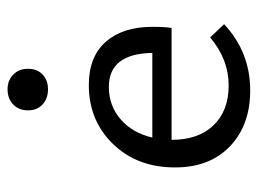

<svg xmlns="http://www.w3.org/2000/svg" viewBox="-107 -570 682 508"><g transform="rotate(-90 234.0 -316.0)"><path d="M252 -530Q227 -530 211.5 -544.5Q196 -559 196 -583Q196 -607 211.5 -622Q227 -637 252 -637Q275 -637 290.5 -622Q306 -607 306 -583Q306 -559 291 -544.5Q276 -530 252 -530ZM389 -101 424 -64Q350 5 249 5Q157 5 101 -48.5Q45 -102 45 -194Q45 -294 107 -358Q169 -422 263 -422Q338 -422 377.5 -377Q417 -332 417 -254Q417 -219 414 -203H118Q118 -132 156.5 -92Q195 -52 262 -52Q331 -52 389 -101ZM258 -369Q208 -369 172 -337.5Q136 -306 124 -254H348Q346 -369 258 -369Z"/></g></svg>

Font: EauTestInfant Medium
Style: Regular
Weight: 500
Designer: Christian Thalmann (Catharsis Fonts)
Version: Version 0.001;PS 000.001;hotconv 1.0.88;makeotf.lib2.5.64775